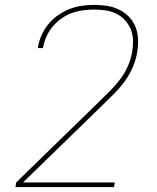

<svg xmlns="http://www.w3.org/2000/svg" viewBox="-20 -763 640 783"><path d="M43 0 46 -19 389 -353Q411 -374 432.5 -396Q454 -418 472 -442.5Q490 -467 502 -494.5Q514 -522 519 -551Q523 -575 522.5 -598.5Q522 -622 513.5 -643Q505 -664 490 -680.5Q475 -697 454.5 -707Q434 -717 411 -720.5Q388 -724 364 -724Q342 -724 319 -721Q296 -718 273.5 -710Q251 -702 231 -688Q211 -674 195.5 -655.5Q180 -637 170 -615Q160 -593 156 -571Q156 -570 155.5 -569Q155 -568 155 -567H135Q135 -568 135 -569.5Q135 -571 135 -572Q139 -596 150 -620.5Q161 -645 178 -665.5Q195 -686 217.5 -701.5Q240 -717 264.5 -726.5Q289 -736 314 -739.5Q339 -743 364 -743Q391 -743 417 -739Q443 -735 466 -723.5Q489 -712 506.5 -694Q524 -676 533 -652.5Q542 -629 543 -602Q544 -575 539 -548Q534 -518 521.5 -489Q509 -460 490.5 -434Q472 -408 449.5 -385Q427 -362 403 -339L74 -19H448L445 0Z"/></svg>

Font: Iosevka SS04 Th Ex Obl
Style: Regular
Weight: 100
Width: 7
Italic angle: -9°
Monospace: yes
Designer: Belleve Invis
Foundry: Belleve Invis
Version: Version 19.0.0; ttfautohint (v1.8.4)